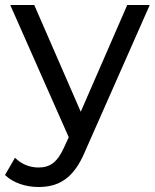

<svg xmlns="http://www.w3.org/2000/svg" viewBox="-42 -549 619 768"><path d="M95 -529H-1L233 0L215 39C188 100 158 121 112 121C76 121 43 107 18 82L-22 151C11 183 62 199 112 199C192 199 253 166 299 55L557 -529H467L281 -102Z"/></svg>

Font: Montserrat-Alt1 Med
Style: Regular
Weight: 500
Designer: Differentunic
Foundry: Differentunic
Version: Version 7.222